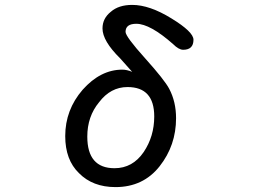

<svg xmlns="http://www.w3.org/2000/svg" viewBox="-20 -742 1040 783"><path d="M302 -36Q246 -90 246 -187Q246 -294 317 -376Q390 -458 479 -458Q497 -458 519 -449L470 -504Q398 -575 398 -626Q398 -667 432 -694Q464 -722 519 -722Q590 -722 679 -667Q769 -612 769 -580Q769 -539 727 -539Q709 -539 686 -562Q592 -645 536 -645Q492 -645 492 -612Q492 -593 572 -504Q651 -416 670 -380Q698 -327 698 -260Q698 -149 631 -64Q564 21 451 21Q358 21 302 -36ZM447 -56Q521 -56 566 -122Q609 -186 609 -267Q609 -387 500 -387Q431 -387 384 -325Q336 -267 336 -185Q336 -56 447 -56Z"/></svg>

Font: 寒蝉全圆体
Style: Regular
Weight: 400
Designer: Warren2060
      Designed by Motoya company      

      [Varela Round]
      Joe Prince(Latin component); Avraham Cornf
Foundry: ChillType
Version: Version 3.200